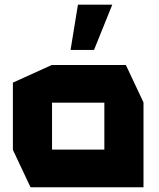

<svg xmlns="http://www.w3.org/2000/svg" viewBox="-20 -794 675 814"><path d="M200.6 -358.7V-518.5H513.6L588.4 -359.7V-358.7ZM109.4 0 34.6 -158.8V-159.8H422.4V0ZM34.6 -159.8V-443.7L199.6 -518.5H200.6V-159.8ZM422.4 0V-358.7H588.4V0ZM279.2 -582.3 310.4 -774.1H455.6V-773.1L378.6 -582.3Z"/></svg>

Font: Foldit Thin
Style: Regular
Weight: 100
Designer: Sophia Tai
Foundry: Sophia Tai
Version: Version 1.003